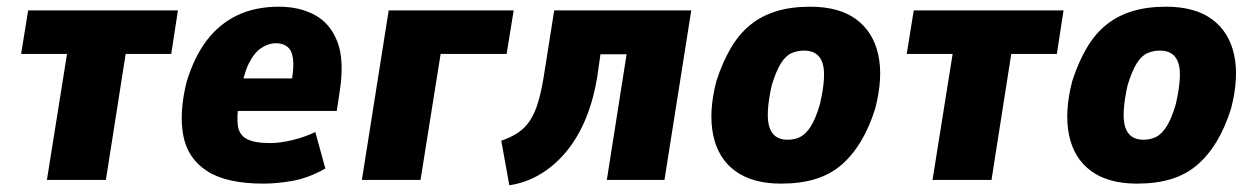

<svg xmlns="http://www.w3.org/2000/svg" viewBox="-20 -537 3745 573"><path d="M120 0 180 -376H43L64 -506H511L491 -376H355L296 0Z M767 11Q656 11 598 -26.5Q540 -64 527 -132.5Q514 -201 537 -293Q560 -368 597.5 -417Q635 -466 688.5 -491.5Q742 -517 813 -517Q874 -517 920 -492Q966 -467 987 -412Q1008 -357 994 -265L985 -206H668L683 -303H863L849 -286Q858 -336 854.5 -361.5Q851 -387 837.5 -397.5Q824 -408 805 -408Q781 -408 759.5 -393.5Q738 -379 722.5 -347.5Q707 -316 698 -262L693 -232Q686 -188 690 -161Q694 -134 717 -122Q740 -110 786 -110Q816 -110 853 -119Q890 -128 921 -143L951 -34Q899 -5 852 3Q805 11 767 11Z M1060 0 1140 -506H1513L1492 -376H1295L1235 0Z M1500 16 1476 -117Q1505 -127 1526 -141Q1547 -155 1561.5 -177Q1576 -199 1585.5 -230.5Q1595 -262 1602 -304L1634 -506H2043L1963 0H1791L1850 -375H1772L1762 -305Q1751 -239 1728.5 -184Q1706 -129 1672.5 -87.5Q1639 -46 1595.5 -19Q1552 8 1500 16Z M2311 11Q2226 11 2174.5 -26.5Q2123 -64 2108.5 -133.5Q2094 -203 2118 -295Q2136 -351 2161 -393.5Q2186 -436 2219.5 -463Q2253 -490 2297 -503.5Q2341 -517 2398 -517Q2484 -517 2535 -479.5Q2586 -442 2601 -374Q2616 -306 2592 -213Q2574 -156 2548.5 -114Q2523 -72 2490 -44Q2457 -16 2413 -2.5Q2369 11 2311 11ZM2330 -120Q2352 -120 2368.5 -128.5Q2385 -137 2399.5 -159.5Q2414 -182 2427 -226Q2447 -313 2434.5 -349.5Q2422 -386 2380 -386Q2360 -386 2342.5 -378.5Q2325 -371 2310.5 -348Q2296 -325 2283 -282Q2264 -196 2276 -158Q2288 -120 2330 -120Z M2763 0 2823 -376H2686L2707 -506H3154L3134 -376H2998L2939 0Z M3373 11Q3288 11 3236.5 -26.5Q3185 -64 3170.5 -133.5Q3156 -203 3180 -295Q3198 -351 3223 -393.5Q3248 -436 3281.5 -463Q3315 -490 3359 -503.5Q3403 -517 3460 -517Q3546 -517 3597 -479.5Q3648 -442 3663 -374Q3678 -306 3654 -213Q3636 -156 3610.5 -114Q3585 -72 3552 -44Q3519 -16 3475 -2.5Q3431 11 3373 11ZM3392 -120Q3414 -120 3430.5 -128.5Q3447 -137 3461.5 -159.5Q3476 -182 3489 -226Q3509 -313 3496.5 -349.5Q3484 -386 3442 -386Q3422 -386 3404.5 -378.5Q3387 -371 3372.5 -348Q3358 -325 3345 -282Q3326 -196 3338 -158Q3350 -120 3392 -120Z"/></svg>

Font: Nunito Sans 7pt Condensed Black
Style: Italic
Weight: 900
Width: 3
Italic angle: -9°
Designer: Vernon Adams
Foundry: Vernon Adams
Version: Version 3.101;gftools[0.9.27]